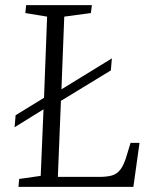

<svg xmlns="http://www.w3.org/2000/svg" viewBox="-20 -730 597 750"><path d="M52 0 55 -31 139 -43 150 -303 37 -233 41 -280 152 -348 164 -665 79 -679 82 -710H339L335 -679L231 -665L220 -381L417 -502L413 -455L218 -336L206 -39H368Q397 -39 417 -44.5Q437 -50 451 -68.5Q465 -87 476 -126L490 -172H525L501 0Z"/></svg>

Font: Literata 36pt Light
Style: Italic
Weight: 300
Italic angle: -2°
Designer: Latin by Veronika Burian and Jose Scaglione. Greek by Irene Vlachou. Cyrillic by Vera Evstafieva
Foundry: TypeTogether
Version: Version 3.002